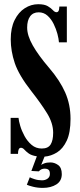

<svg xmlns="http://www.w3.org/2000/svg" viewBox="-20 -731 382 912"><path d="M183 161.5Q158.5 161.5 136.8 156Q115 150.5 107.5 146.5L121.5 111Q127 114.5 144 120Q161 125.5 179.5 125.5Q195 125.5 206 117.5Q217 109.5 217 95.5Q217 80 210 75Q203 70 193 70Q175 70 164.5 83L129 81L155 11.5Q129.5 7.5 116.2 -2.2Q103 -12 95.5 -20.5Q88 -29 79.5 -29Q65.5 -29 65.5 0H30.5V-171H68Q69 -157.5 76 -133.5Q83 -109.5 96.5 -84.8Q110 -60 130.2 -42.8Q150.5 -25.5 178.5 -25.5Q208.5 -25.5 220.5 -44.8Q232.5 -64 232.5 -100.5Q232.5 -146 203.5 -193Q174.5 -240 128.5 -298.5Q69.5 -374 50.2 -431.2Q31 -488.5 31 -544Q31 -598.5 49.5 -635.8Q68 -673 97.8 -692Q127.5 -711 161.5 -711Q191.5 -711 207.2 -701.5Q223 -692 231.5 -682.5Q240 -673 248.5 -673Q254.5 -673 258 -678.8Q261.5 -684.5 262 -700H297.5V-530H260Q259 -546 252.8 -569.8Q246.5 -593.5 235 -617Q223.5 -640.5 205.8 -656.5Q188 -672.5 163.5 -672.5Q137 -672.5 123 -653.2Q109 -634 109 -600Q109 -562 135.8 -515Q162.5 -468 213 -409Q264.5 -349 289.8 -291.5Q315 -234 315 -166.5Q315 -101 297 -62.8Q279 -24.5 250.8 -7Q222.5 10.5 191.5 13L175.5 53Q177.5 50 189.8 45.2Q202 40.5 219.5 40.5Q239 40.5 256.2 53Q273.5 65.5 273.5 96Q273.5 128.5 247.8 145Q222 161.5 183 161.5Z"/></svg>

Font: Imbue 10pt
Style: Bold
Weight: 700
Designer: Tyler Finck
Foundry: Etcetera Type Company
Version: Version 1.102; ttfautohint (v1.8.3)